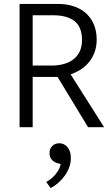

<svg xmlns="http://www.w3.org/2000/svg" viewBox="-20 -650 568 981"><path d="M80 -630H274Q323 -630 360.5 -616.5Q398 -603 423 -579Q448 -555 461 -521.5Q474 -488 474 -448Q474 -412 463 -382.5Q452 -353 433.5 -331Q415 -309 391 -294Q367 -279 341 -270L512 0H430L274 -257H147V0H80ZM147 -315H243Q276 -315 304.5 -322.5Q333 -330 354 -346Q375 -362 387 -386.5Q399 -411 399 -445Q399 -511 361.5 -541.5Q324 -572 251 -572H147ZM278 185Q262 182 247.5 169Q233 156 233 132Q233 111 246.5 96.5Q260 82 283 82Q293 82 303.5 86Q314 90 322.5 99Q331 108 336.5 122.5Q342 137 342 159Q342 182 334 204Q326 226 312 246Q298 266 279 283Q260 300 239 311L216 280Q245 264 265.5 238.5Q286 213 290 188Z"/></svg>

Font: Mukta Vaani Light
Style: Regular
Weight: 300
Designer: Noopur Datye, Girish Dalvi, Yashodeep Gholap, Pallavi Karambelkar
Foundry: Ek Type
Version: Version 2.538;PS 1.000;hotconv 16.6.51;makeotf.lib2.5.65220;